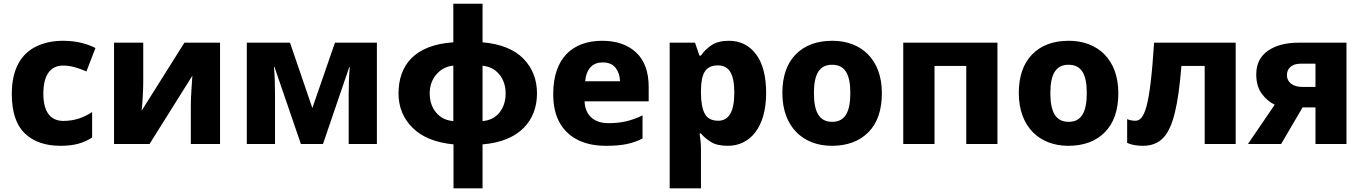

<svg xmlns="http://www.w3.org/2000/svg" viewBox="-20 -780 7386 1040"><path d="M308.1 9.8C384.3 9.8 433.6 -5.9 479 -35.2V-172.9C432.1 -142.1 381.8 -125 323.2 -125C256.3 -125 214.8 -169.9 214.8 -272.9C214.8 -374.5 253.9 -424.8 321.8 -424.8C363.3 -424.8 401.4 -413.1 448.2 -393.1L497.1 -520C451.7 -543 394 -559.1 321.8 -559.1C268.1 -559.1 220.2 -549.3 178.2 -529.3C94.2 -489.3 43.9 -405.3 43.9 -272C43.9 -173.8 67.4 -102.5 114.3 -57.6C160.6 -12.7 225.6 9.8 308.1 9.8Z M755.9 -548.8H597.7V0H790L1022 -370.1C1020 -335.4 1013.7 -260.7 1013.7 -210V0H1171.9V-548.8H979L747.1 -180.2C751 -206.1 755.9 -290.5 755.9 -334Z M1794.4 -548.8 1671.9 -194.8 1550.8 -548.8H1316.9V0H1469.7V-264.2C1469.7 -324.2 1467.8 -375 1463.9 -417H1466.8L1609.9 0H1729.5L1871.6 -416H1874.5C1870.6 -373 1868.7 -321.3 1868.7 -268.1V0H2021.5V-548.8Z M2593.8 -759.8H2435.5V-550.8C2227.5 -537.1 2138.7 -428.2 2138.7 -273.9C2138.7 -200.2 2164.1 -138.2 2214.8 -87.9C2265.1 -37.6 2339.4 -7.3 2436.5 2V240.2H2593.8V2C2793.9 -13.7 2888.7 -127 2888.7 -273.9C2888.7 -349.6 2863.8 -412.6 2814.5 -462.9C2764.6 -513.2 2690.9 -542.5 2593.8 -550.8ZM2435.5 -124C2396.5 -127.4 2365.2 -142.6 2342.3 -170.4C2319.3 -198.2 2307.6 -232.4 2307.6 -273.9C2307.6 -314.5 2319.8 -349.1 2343.8 -377C2367.7 -404.8 2398.4 -420.9 2435.5 -424.8ZM2593.8 -423.8C2631.3 -420.4 2661.6 -404.8 2684.6 -377C2707.5 -349.1 2718.8 -314.5 2718.8 -273.9C2718.8 -232.4 2707.5 -198.2 2685.5 -170.4C2663.1 -142.6 2632.3 -127.4 2593.8 -124Z M3241.7 -559.1C3082 -559.1 2976.6 -465.3 2976.6 -271C2976.6 -207 2988.8 -153.8 3013.2 -112.3C3062 -28.8 3150.9 9.8 3261.7 9.8C3306.2 9.8 3343.8 6.8 3374 0.5C3404.3 -5.9 3433.1 -15.6 3460.4 -29.8V-154.8C3399.4 -125.5 3345.2 -112.8 3275.4 -112.8C3194.8 -112.8 3148.9 -158.7 3146.5 -231H3493.7V-309.1C3493.7 -391.1 3471.2 -453.1 3425.8 -495.6C3380.4 -538.1 3318.8 -559.1 3241.7 -559.1ZM3244.6 -441.9C3275.9 -441.9 3299.3 -432.1 3314.5 -412.6C3329.6 -392.6 3337.9 -368.7 3338.4 -339.8H3149.4C3156.7 -410.6 3192.4 -441.9 3244.6 -441.9Z M3927.7 -559.1C3889.2 -559.1 3857.9 -551.3 3834 -535.2C3810.1 -519 3791 -500.5 3776.9 -479H3768.6L3744.6 -548.8H3607.4V240.2H3776.9V27.8C3776.9 -3.9 3773.4 -31.7 3769.5 -57.1H3776.9C3790 -40.5 3808.1 -25.4 3830.6 -11.2C3852.5 2.9 3883.3 9.8 3922.9 9.8C4041.5 9.8 4129.9 -88.9 4129.9 -275.9C4129.9 -368.2 4111.3 -438.5 4074.7 -486.8C4038.1 -535.2 3988.8 -559.1 3927.7 -559.1ZM3868.7 -425.8C3928.7 -425.8 3957.5 -380.9 3957.5 -277.8C3957.5 -176.8 3928.7 -126 3870.6 -126C3834.5 -126 3810.1 -139.2 3796.9 -165C3783.7 -190.9 3776.9 -228.5 3776.9 -276.9V-292C3778.3 -381.3 3800.8 -425.8 3868.7 -425.8Z M4756.8 -275.9C4756.8 -458 4645 -559.1 4488.8 -559.1C4404.8 -559.1 4338.9 -534.7 4290.5 -485.8C4242.2 -436.5 4217.8 -366.7 4217.8 -275.9C4217.8 -93.3 4329.6 9.8 4485.8 9.8C4569.8 9.8 4636.2 -15.1 4684.6 -64.5C4732.9 -113.8 4756.8 -184.1 4756.8 -275.9ZM4388.7 -275.9C4388.7 -377.4 4418 -429.2 4486.8 -429.2C4557.6 -429.2 4585.9 -377.4 4585.9 -275.9C4585.9 -173.8 4557.6 -120.1 4487.8 -120.1C4417.5 -120.1 4388.7 -173.8 4388.7 -275.9Z M4872.6 -548.8V0H5042V-422.9H5213.9V0H5382.8V-548.8Z M6037.6 -275.9C6037.6 -458 5925.8 -559.1 5769.5 -559.1C5685.5 -559.1 5619.6 -534.7 5571.3 -485.8C5522.9 -436.5 5498.5 -366.7 5498.5 -275.9C5498.5 -93.3 5610.4 9.8 5766.6 9.8C5850.6 9.8 5917 -15.1 5965.3 -64.5C6013.7 -113.8 6037.6 -184.1 6037.6 -275.9ZM5669.4 -275.9C5669.4 -377.4 5698.7 -429.2 5767.6 -429.2C5838.4 -429.2 5866.7 -377.4 5866.7 -275.9C5866.7 -173.8 5838.4 -120.1 5768.6 -120.1C5698.2 -120.1 5669.4 -173.8 5669.4 -275.9Z M6673.3 -548.8H6231.4C6219.7 -369.1 6206.1 -260.7 6189.5 -201.7C6172.9 -142.6 6153.3 -126 6130.4 -126C6113.8 -126 6098.6 -128.9 6085.4 -134.8V-5.9C6108.4 4.4 6136.7 9.8 6170.4 9.8C6216.8 9.8 6253.4 -4.4 6280.8 -33.2C6335.4 -90.3 6362.3 -213.9 6379.4 -422.9H6505.4V0H6673.3Z M7035.6 -198.2H7105.5V0H7273.4V-548.8H7014.6C6945.3 -548.8 6889.6 -534.2 6847.7 -504.9C6805.7 -475.6 6784.7 -433.1 6784.7 -377C6784.7 -333.5 6794.9 -298.8 6814.9 -272C6835 -245.1 6857.9 -225.6 6884.8 -212.9L6739.7 0H6919.4ZM6950.7 -373C6950.7 -406.2 6974.1 -435.1 7024.4 -435.1H7105.5V-309.1H7035.6C6981 -309.1 6950.7 -335.9 6950.7 -373Z"/></svg>

Font: Noto Reveo Sans
Style: Regular
Weight: 800
Designer: Monotype Design Team
Foundry: Monotype Imaging Inc.
Version: Version 2.007